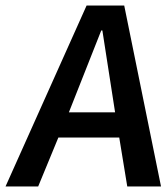

<svg xmlns="http://www.w3.org/2000/svg" viewBox="-22 -674 602 694"><path d="M227 -268 344 -564H348L394 -268ZM438 0H560L427 -654H291L-2 0H116L189 -177H409Z"/></svg>

Font: Falling Sky
Style: Obl
Weight: 400
Designer: Paul D. Hunt
Foundry: Adobe Systems Incorporated
Version: Version 1.02